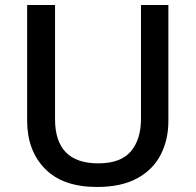

<svg xmlns="http://www.w3.org/2000/svg" viewBox="-20 -734 779 764"><path d="M650 -252Q650 -178 619.5 -118.5Q589 -59 526 -24.5Q463 10 366 10Q230 10 159 -62.5Q88 -135 88 -254V-714H199V-260Q199 -172 242 -128Q285 -84 371 -84Q460 -84 500.5 -131.5Q541 -179 541 -261V-714H650Z"/></svg>

Font: Noto Sans Adlam Medium
Style: Regular
Weight: 500
Version: Version 3.001